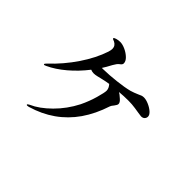

<svg xmlns="http://www.w3.org/2000/svg" viewBox="-145 -1002 1290 1290"><g transform="rotate(45 500.0 -356.5)"><path d="M845 -506Q845 -493 836 -483.5Q827 -474 810 -474Q809 -474 781 -478Q775 -479 742.5 -484Q710 -489 677 -489Q631 -489 590 -485Q603 -478 625 -458Q645 -441 645 -426Q645 -416 631 -398Q618 -383 615 -374Q582 -272 528 -194Q421 -41 232 14Q224 16 219 16Q212 16 212 12Q212 7 226 0Q290 -28 356 -93.5Q422 -159 466 -245Q493 -301 509 -357.5Q525 -414 525 -432Q525 -455 505 -477Q482 -474 436 -463Q432 -462 413.5 -457.5Q395 -453 381 -453Q367 -453 352 -459Q301 -393 240 -341.5Q179 -290 120 -263Q108 -258 107 -258Q101 -258 101 -263Q101 -266 113 -278Q194 -354 256.5 -446.5Q319 -539 348 -627Q354 -648 354 -658Q354 -688 325 -702Q322 -703 314.5 -706Q307 -709 307 -713Q307 -719 324 -724Q341 -729 358 -729Q381 -729 409 -716Q437 -703 457 -683.5Q477 -664 477 -644Q477 -637 473 -631.5Q469 -626 459 -619Q446 -609 431 -582Q410 -542 394 -518H407Q462 -519 528.5 -526.5Q595 -534 638 -545Q665 -553 692 -565Q706 -572 715 -575Q724 -578 735 -578Q755 -578 781.5 -566.5Q808 -555 826.5 -538.5Q845 -522 845 -506Z"/></g></svg>

Font: Shippori Mincho SemiBold
Style: Regular
Weight: 600
Designer: FONTDASU
Foundry: FONTDASU / Google Inc. / but / Adobe
Version: Version 3.110; ttfautohint (v1.8.3)